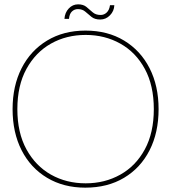

<svg xmlns="http://www.w3.org/2000/svg" viewBox="-20 -853 790 885"><path d="M373 12Q273 12 197 -33.5Q121 -79 79.5 -160.5Q38 -242 38 -350Q38 -457 79.5 -538.5Q121 -620 197 -666Q273 -712 374 -712Q476 -712 552 -666Q628 -620 669.5 -538.5Q711 -457 711 -350Q711 -242 669.5 -160.5Q628 -79 552 -33.5Q476 12 373 12ZM375 -8Q463 -8 534.5 -48Q606 -88 647.5 -164.5Q689 -241 689 -350Q689 -459 647.5 -535.5Q606 -612 534.5 -652Q463 -692 375 -692Q286 -692 215 -652Q144 -612 102 -535.5Q60 -459 60 -350Q60 -241 102 -164.5Q144 -88 215 -48Q286 -8 375 -8ZM442 -763Q417 -763 402 -775Q387 -787 373.5 -799Q360 -811 339 -811Q323 -811 311.5 -800Q300 -789 298 -766H277Q279 -795 297 -814Q315 -833 340 -833Q364 -833 378.5 -821Q393 -809 407 -796.5Q421 -784 444 -784Q460 -784 472 -795.5Q484 -807 487 -829H507Q506 -802 487 -782.5Q468 -763 442 -763Z"/></svg>

Font: DM Sans 36pt Thin
Style: Regular
Weight: 250
Designer: Colophon Foundry, Jonny Pinhorn
Foundry: Colophon Foundry
Version: Version 4.004;gftools[0.9.30]